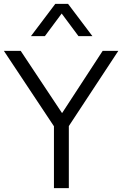

<svg xmlns="http://www.w3.org/2000/svg" viewBox="-43 -973 632 993"><path d="M569 -710 313 -321V0H236V-320L-23 -710H64L278 -388L488 -710ZM435 -786H363L276 -903L189 -786H117L243 -953H309Z"/></svg>

Font: LivvicRegular
Style: Regular
Weight: 400
Designer: Jacques Le Bailly, Baron von Fonthausen
Version: Version 1.001; ttfautohint (v1.8.2)